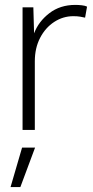

<svg xmlns="http://www.w3.org/2000/svg" viewBox="-20 -530 381 783"><path d="M72 0V-500H116L119 -394Q137 -442 181 -476Q225 -510 287 -510Q300 -510 313.5 -508.5Q327 -507 335 -503L327 -458Q318 -460 307 -462Q296 -464 279 -464Q237 -464 201 -440.5Q165 -417 143.5 -375.5Q122 -334 122 -280V0ZM123 72 63 233H23L70 72Z"/></svg>

Font: Prodigy Sans Light
Style: Regular
Weight: 300
Designer: Wei Huang
Foundry: Wei Huang
Version: Version 1.003; ttfautohint (v1.8.3)